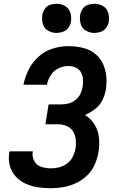

<svg xmlns="http://www.w3.org/2000/svg" viewBox="-20 -987 616 1015"><path d="M249 8Q282 8 316 2Q350 -4 382 -19Q414 -34 440.5 -59.5Q467 -85 481 -117.5Q495 -150 501 -184Q507 -222 503 -260Q499 -298 479.5 -329Q460 -360 429 -379Q457 -391 482.5 -410.5Q508 -430 521.5 -458Q535 -486 540 -515Q543 -538 543 -561Q543 -601 529.5 -637.5Q516 -674 487.5 -699Q459 -724 420.5 -733.5Q382 -743 341 -743Q301 -743 259.5 -730.5Q218 -718 184.5 -688Q151 -658 131.5 -619Q112 -580 104 -539H228Q233 -565 248.5 -589.5Q264 -614 289.5 -626Q315 -638 341 -638Q362 -638 380 -630Q398 -622 407.5 -605.5Q417 -589 418.5 -569Q420 -549 417 -529Q414 -509 405 -490.5Q396 -472 379 -458.5Q362 -445 342.5 -440Q323 -435 304 -435H237L220 -330H286Q311 -330 332.5 -321Q354 -312 366 -292.5Q378 -273 380.5 -249Q383 -225 379 -201Q375 -179 364.5 -158Q354 -137 334.5 -122.5Q315 -108 293 -102.5Q271 -97 249 -97Q223 -97 198.5 -105Q174 -113 161.5 -135Q149 -157 153 -183Q153 -185 154 -187H30Q29 -183 29 -179Q23 -144 32 -111Q41 -78 63 -54Q85 -30 115.5 -16Q146 -2 180 3Q214 8 249 8ZM479 -813Q496 -813 513 -819Q530 -825 541 -840Q552 -855 555 -871Q559 -896 552 -919.5Q545 -943 524.5 -955Q504 -967 479 -967Q462 -967 445 -961.5Q428 -956 417.5 -941Q407 -926 404 -909Q400 -884 406.5 -860.5Q413 -837 434 -825Q455 -813 479 -813ZM279 -813Q296 -813 313 -819Q330 -825 341 -840Q352 -855 355 -871Q359 -896 352 -919.5Q345 -943 324.5 -955Q304 -967 279 -967Q262 -967 245 -961.5Q228 -956 217.5 -941Q207 -926 204 -909Q200 -884 206.5 -860.5Q213 -837 234 -825Q255 -813 279 -813Z"/></svg>

Font: Iosevka Sparkle Oblique
Style: Bold
Weight: 700
Italic angle: -9°
Designer: Belleve Invis
Foundry: Belleve Invis
Version: Version 4.5.0; ttfautohint (v1.8.3)